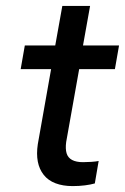

<svg xmlns="http://www.w3.org/2000/svg" viewBox="-20 -624 423 650"><path d="M226 6Q193 6 168 -3.5Q143 -13 128 -32Q113 -51 108 -77Q103 -103 108 -136L153 -390H50L64 -470H167L191 -604H285L261 -470H383L369 -390H248L204 -143Q201 -120 205.5 -105Q210 -90 224 -82.5Q238 -75 261 -75Q274 -75 289 -76Q304 -77 314 -79L301 -3Q287 1 267.5 3.5Q248 6 226 6Z"/></svg>

Font: Gantari Medium
Style: Italic
Weight: 500
Italic angle: -10°
Designer: Anugrah Pasau
Foundry: Lafontype
Version: Version 1.000